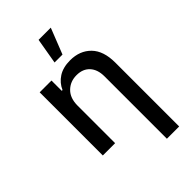

<svg xmlns="http://www.w3.org/2000/svg" viewBox="-288 -873 1173 1173"><g transform="rotate(-45 298.5 -286.0)"><path d="M177.6 -323.9V0H71.4V-545.5H173.3V-456.7H180Q198.9 -500.4 239.3 -526.5Q279.8 -552.6 340.9 -552.6Q424.7 -552.6 475.7 -500.5Q526.6 -448.5 526.6 -346.9V204.5H420.5V-334.2Q420.5 -393.5 389.7 -427Q359 -460.6 304.7 -460.6Q250 -460.6 213.8 -424.9Q177.6 -389.2 177.6 -323.9ZM264.6 -610.1 293.3 -777H398.8L333.1 -610.1Z"/></g></svg>

Font: Inter Zeller Medium
Style: Regular
Weight: 500
Designer: Rasmus Andersson; Joe Bland
Foundry: zeller
Version: Version 3.015;git-dec3a8cb1